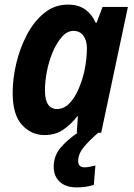

<svg xmlns="http://www.w3.org/2000/svg" viewBox="-20 -576 583 833"><path d="M173 10Q116 10 75.5 -34Q35 -78 35 -173Q35 -236 51 -302.5Q67 -369 97.5 -426.5Q128 -484 172.5 -520Q217 -556 275 -556Q320 -556 349.5 -535Q379 -514 395 -477H399L425 -546H535L419 0H313L318 -71H315Q287 -35 253 -12.5Q219 10 173 10ZM228 -103Q257 -103 280.5 -127Q304 -151 320.5 -189Q337 -227 346 -267Q352 -297 354.5 -320Q357 -343 357 -367Q357 -401 341.5 -421.5Q326 -442 299 -442Q272 -442 249.5 -417Q227 -392 210 -353Q193 -314 184 -269Q175 -224 175 -184Q175 -103 228 -103ZM313 237Q265 237 239 212.5Q213 188 213 148Q213 101 242 66Q271 31 317 0H406Q369 32 344.5 61Q320 90 319 122Q319 150 347 150Q358 150 369.5 147.5Q381 145 394 142L387 226Q354 237 313 237Z"/></svg>

Font: Noto Sans SemiCondensed
Style: Bold Italic
Weight: 700
Width: 4
Italic angle: -12°
Designer: Monotype Design Team
Foundry: Monotype Imaging Inc.
Version: Version 2.013; ttfautohint (v1.8.4.7-5d5b)